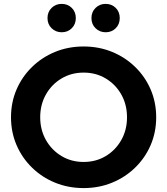

<svg xmlns="http://www.w3.org/2000/svg" viewBox="-20 -948 853 979"><path d="M406.4 11Q328.3 11 261 -16.5Q193.7 -44 143.1 -93.5Q92.4 -143 64.3 -208.5Q36.1 -274 36.1 -350Q36.1 -426 64.3 -491.5Q92.5 -557 143.3 -606.5Q194 -656 261.1 -683.5Q328.3 -711 406.4 -711Q484.3 -711 551.4 -683.5Q618.6 -656 669.3 -606.5Q720.1 -557 748.3 -491.5Q776.4 -426 776.4 -350Q776.4 -274 748.3 -208.5Q720.1 -143 669.3 -93.5Q618.6 -44 551.4 -16.5Q484.3 11 406.4 11ZM406.4 -122.2Q469.3 -122.2 519.2 -152.2Q569.1 -182.1 598.4 -233.8Q627.6 -285.5 627.6 -349.7Q627.6 -414.8 598.4 -466.4Q569.1 -517.9 519.2 -547.8Q469.3 -577.8 406.5 -577.8Q343.6 -577.8 293.5 -547.8Q243.5 -517.9 214.2 -466.3Q185 -414.6 185 -350Q185 -285.5 214.3 -233.9Q243.6 -182.4 293.7 -152.3Q343.8 -122.2 406.4 -122.2ZM294.8 -783.5Q264.1 -783.5 243.2 -804Q222.2 -824.4 222.2 -855.9Q222.2 -887.3 243.1 -907.7Q264.1 -928.2 294.4 -928.2Q325.4 -928.2 346 -907.7Q366.6 -887.3 366.6 -855.9Q366.6 -824.4 346 -804Q325.4 -783.5 294.8 -783.5ZM518.8 -783.5Q488.2 -783.5 467.2 -804Q446.3 -824.4 446.3 -855.9Q446.3 -887.3 467.2 -907.7Q488.2 -928.2 518.5 -928.2Q549.5 -928.2 570.1 -907.7Q590.6 -887.3 590.6 -855.9Q590.6 -824.4 570.1 -804Q549.5 -783.5 518.8 -783.5Z"/></svg>

Font: Red Hat Display VF
Style: Regular
Weight: 300
Designer: Pentagram, MCKL
Foundry: Pentagram, MCKL
Version: Version 1.023